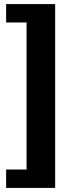

<svg xmlns="http://www.w3.org/2000/svg" viewBox="-20 -750 375 940"><path d="M10 170V80H110V-640H10V-730H250V170Z"/></svg>

Font: Scada
Style: Bold
Weight: 700
Designer: Jovanny Lemonad
Foundry: Jovanny Lemonad
Version: Version 4.100;PS 004.100;hotconv 1.0.88;makeotf.lib2.5.64775